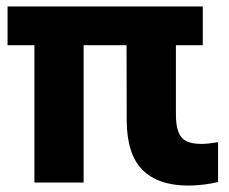

<svg xmlns="http://www.w3.org/2000/svg" viewBox="-20 -567 712 597"><path d="M658 -125V-1Q637.5 4 612.8 7Q588 10 566 10Q471.5 10 423 -38.8Q374.5 -87.5 374 -192L373.5 -426.5H240V0.5H87V-426.5H3.5V-547H610.5V-426.5H527V-212Q527 -176.5 534.8 -156.5Q542.5 -136.5 559.8 -128Q577 -119.5 606.5 -119.5Q626.5 -119.5 658 -125Z"/></svg>

Font: Encode Sans Semi Condensed
Style: Bold
Weight: 700
Width: 4
Designer: Multiple Designers
Foundry: Impallari Type
Version: Version 2.000